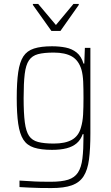

<svg xmlns="http://www.w3.org/2000/svg" viewBox="-20 -753 566 975"><path d="M241 202Q212 202 182.5 201.5Q153 201 126.5 199.5Q100 198 79 197V164Q104 165 131 167Q158 169 185 169.5Q212 170 237 170Q293 170 326 159.5Q359 149 376 123Q393 97 398.5 52Q404 7 404 -61V-72H400Q390 -43 369.5 -25.5Q349 -8 318 0Q287 8 244 8Q188 8 152.5 -3.5Q117 -15 98.5 -44Q80 -73 72.5 -124.5Q65 -176 65 -255Q65 -335 72.5 -386.5Q80 -438 98.5 -466.5Q117 -495 152.5 -506.5Q188 -518 244 -518Q282 -518 314 -511.5Q346 -505 369.5 -486Q393 -467 404 -430H408L411 -510H439V-76Q439 3 432 56.5Q425 110 404.5 142Q384 174 345 188Q306 202 241 202ZM253 -24Q311 -24 345 -43Q379 -62 391 -105Q400 -135 402 -171Q404 -207 404 -255Q404 -304 402.5 -338Q401 -372 394 -398Q380 -446 345.5 -466Q311 -486 253 -486Q203 -486 173 -478Q143 -470 127 -446.5Q111 -423 105.5 -377Q100 -331 100 -255Q100 -178 106 -132Q112 -86 127.5 -63Q143 -40 173.5 -32Q204 -24 253 -24ZM241 -596 147 -728V-733H174L264 -626L353 -733H380V-728L287 -596Z"/></svg>

Font: Saira SemiCondensed Thin
Style: Regular
Weight: 250
Width: 4
Designer: Hector Gatti with collaboration of the Omnibus-Type team
Foundry: Omnibus-Type
Version: Version 1.101